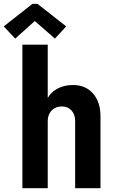

<svg xmlns="http://www.w3.org/2000/svg" viewBox="-67 -986 594 1006"><path d="M50.3 0V-752H183.1V-474.6H200.2L172.9 -445.3Q184.1 -489.3 223.1 -514.9Q262.2 -540.5 315.9 -540.5Q381.8 -540.5 420.7 -495.8Q459.5 -451.2 459.5 -376.5V0H326.7V-351.6Q326.7 -386.2 307.6 -407.2Q288.6 -428.2 257.8 -428.2Q235.4 -428.2 218.5 -418.7Q201.7 -409.2 192.4 -391.6Q183.1 -374 183.1 -350.6V0ZM12.7 -783.7 -47.4 -847.7 103 -965.8H129.4L279.8 -847.7L220.7 -783.7L116.2 -875H114.3Z"/></svg>

Font: Reddit Sans Condensed
Style: Bold
Weight: 700
Designer: Stephen Hutchings
Foundry: Reddit
Version: Version 1.014